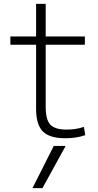

<svg xmlns="http://www.w3.org/2000/svg" viewBox="-20 -710 512 1000"><path d="M201 270H149L260 50H322ZM320 10Q238 10 203 -25.5Q168 -61 168 -143V-477H34V-520H168V-690H218V-520H422V-477H218V-153Q218 -87 242 -61Q266 -35 327 -35Q351 -35 373.5 -38.5Q396 -42 417 -49L424 -6Q397 3 371.5 6.5Q346 10 320 10Z"/></svg>

Font: M PLUS 1 Light
Style: Regular
Weight: 300
Designer: Coji Morishita
Foundry: UNDERFOREST DESIGN
Version: Version 1.001